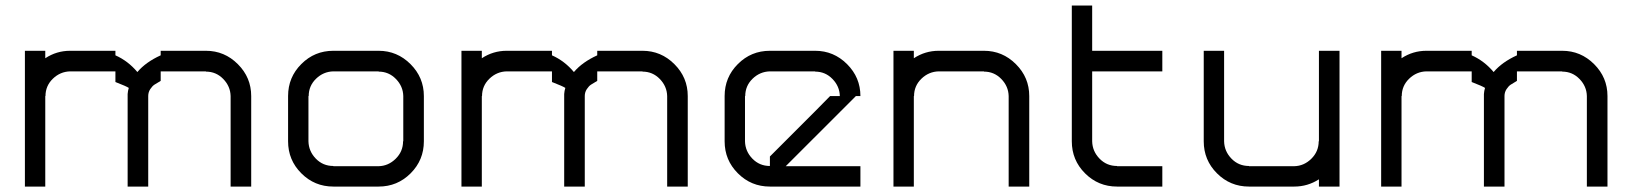

<svg xmlns="http://www.w3.org/2000/svg" viewBox="-20 -687 6012 707"><path d="M238.3 -500H405V-483.3Q451.7 -462.5 485.8 -421.7Q516.7 -458.3 571.7 -483.3V-500H738.3Q806.7 -500 855.8 -450.8Q905 -401.7 905 -333.3V0H829.2V-333.3Q828.3 -369.2 802.1 -396.2Q775.8 -423.3 738.3 -423.3V-424.2H571.7V-389.2Q555.8 -380 548.3 -375Q540.8 -370 533.3 -358.8Q525.8 -347.5 525.8 -333.3V0H450V-340.8Q450.8 -352.5 454.2 -363.3Q445.8 -369.2 405 -385V-424.2H238.3Q201.7 -423.3 174.6 -397.1Q147.5 -370.8 147.5 -333.3H146.7V0H71.7V-500H146.7V-472.5Q188.3 -500 238.3 -500Z M1374.2 -75Q1410 -75.8 1437.1 -102.5Q1464.2 -129.2 1464.2 -166.7H1465V-333.3Q1464.2 -369.2 1437.9 -396.2Q1411.7 -423.3 1374.2 -423.3V-424.2H1207.5Q1170.8 -423.3 1143.8 -397.1Q1116.7 -370.8 1116.7 -333.3H1115.8V-166.7Q1116.7 -130 1142.9 -102.9Q1169.2 -75.8 1207.5 -75.8V-75ZM1374.2 0H1207.5Q1138.3 0 1089.6 -48.8Q1040.8 -97.5 1040.8 -166.7V-333.3Q1040.8 -402.5 1089.6 -451.2Q1138.3 -500 1207.5 -500H1374.2Q1442.5 -500 1491.7 -450.8Q1540.8 -401.7 1540.8 -333.3V-166.7Q1540.8 -97.5 1492.1 -48.8Q1443.3 0 1374.2 0Z M1845.8 -500H2012.5V-483.3Q2059.2 -462.5 2093.3 -421.7Q2124.2 -458.3 2179.2 -483.3V-500H2345.8Q2414.2 -500 2463.3 -450.8Q2512.5 -401.7 2512.5 -333.3V0H2436.7V-333.3Q2435.8 -369.2 2409.6 -396.2Q2383.3 -423.3 2345.8 -423.3V-424.2H2179.2V-389.2Q2163.3 -380 2155.8 -375Q2148.3 -370 2140.8 -358.8Q2133.3 -347.5 2133.3 -333.3V0H2057.5V-340.8Q2058.3 -352.5 2061.7 -363.3Q2053.3 -369.2 2012.5 -385V-424.2H1845.8Q1809.2 -423.3 1782.1 -397.1Q1755 -370.8 1755 -333.3H1754.2V0H1679.2V-500H1754.2V-472.5Q1795.8 -500 1845.8 -500Z M2873.3 -75H3148.3V0H2815Q2745.8 0 2697.1 -48.8Q2648.3 -97.5 2648.3 -166.7V-333.3Q2648.3 -402.5 2697.1 -451.2Q2745.8 -500 2815 -500H2981.7Q3050 -500 3099.2 -450.8Q3148.3 -401.7 3148.3 -333.3H3131.7L2965 -166.7ZM2815 -75.8V-110.8Q2845 -140.8 2981.7 -277.5L3036.7 -333.3H3072.5Q3071.7 -369.2 3045.4 -396.2Q3019.2 -423.3 2981.7 -423.3V-424.2H2815Q2778.3 -423.3 2751.2 -397.1Q2724.2 -370.8 2724.2 -333.3H2723.3V-166.7Q2724.2 -130 2750.4 -102.9Q2776.7 -75.8 2815 -75.8Z M3345 0H3270V-500H3345V-472.5Q3386.7 -500 3436.7 -500H3603.3Q3671.7 -500 3720.8 -450.8Q3770 -401.7 3770 -333.3V0H3694.2V-333.3Q3693.3 -369.2 3667.1 -396.2Q3640.8 -423.3 3603.3 -423.3V-424.2H3436.7Q3400 -423.3 3372.9 -397.1Q3345.8 -370.8 3345.8 -333.3H3345Z M4093.3 0Q4024.2 0 3975.4 -48.8Q3926.7 -97.5 3926.7 -166.7V-666.7H4001.7V-500H4260V-424.2H4001.7V-166.7Q4002.5 -130 4028.8 -102.9Q4055 -75.8 4093.3 -75.8V-75H4260V0Z M4836.7 -26.7Q4795 0 4745.8 0H4579.2Q4510 0 4461.2 -48.8Q4412.5 -97.5 4412.5 -166.7V-500H4487.5V-166.7Q4488.3 -130 4514.6 -102.9Q4540.8 -75.8 4579.2 -75.8V-75H4745.8Q4781.7 -75.8 4808.8 -102.5Q4835.8 -129.2 4835.8 -166.7H4836.7V-500H4912.5V0H4836.7Z M5232.5 -500H5399.2V-483.3Q5445.8 -462.5 5480 -421.7Q5510.8 -458.3 5565.8 -483.3V-500H5732.5Q5800.8 -500 5850 -450.8Q5899.2 -401.7 5899.2 -333.3V0H5823.3V-333.3Q5822.5 -369.2 5796.2 -396.2Q5770 -423.3 5732.5 -423.3V-424.2H5565.8V-389.2Q5550 -380 5542.5 -375Q5535 -370 5527.5 -358.8Q5520 -347.5 5520 -333.3V0H5444.2V-340.8Q5445 -352.5 5448.3 -363.3Q5440 -369.2 5399.2 -385V-424.2H5232.5Q5195.8 -423.3 5168.8 -397.1Q5141.7 -370.8 5141.7 -333.3H5140.8V0H5065.8V-500H5140.8V-472.5Q5182.5 -500 5232.5 -500Z"/></svg>

Font: 0xA000-Squarish
Style: Squareish
Weight: 400
Version: Version 0.1